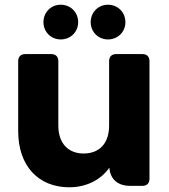

<svg xmlns="http://www.w3.org/2000/svg" viewBox="-20 -787 714 813"><path d="M613 -30V-528C613 -547 602 -558 583 -558H472C453 -558 442 -547 442 -528V-255C442 -179 400 -137 334 -137C270 -137 227 -179 227 -255V-528C227 -547 216 -558 197 -558H87C68 -558 57 -547 57 -528V-232C57 -83 144 6 273 6C349 6 409 -28 443 -77C447 -27 479 0 532 0H583C602 0 613 -11 613 -30ZM164 -693C164 -652 196 -620 237 -620C279 -620 311 -652 311 -693C311 -735 279 -767 237 -767C196 -767 164 -735 164 -693ZM364 -693C364 -652 396 -620 437 -620C479 -620 511 -652 511 -693C511 -735 479 -767 437 -767C396 -767 364 -735 364 -693Z"/></svg>

Font: Arvore Sans
Style: Bold
Weight: 700
Designer: Jonny Pinhorn (Latin) Dan Schunck (customization for Arvore)
Version: Version 1.000;Glyphs 3.3 (3305)